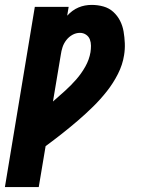

<svg xmlns="http://www.w3.org/2000/svg" viewBox="-56 -548 576 783"><path d="M-36 215 86 -520H224L218 -484Q228 -495 239.5 -503.5Q251 -512 264 -517.5Q277 -523 290.5 -525.5Q304 -528 318 -528Q343 -528 366 -521.5Q389 -515 406 -499.5Q423 -484 433.5 -463.5Q444 -443 448 -419.5Q452 -396 453 -371.5Q454 -347 450 -323Q444 -284 425 -246.5Q406 -209 380 -176Q354 -143 324 -113.5Q294 -84 262 -56.5Q230 -29 197 -3Q164 23 130 48L102 215ZM160 -134Q184 -155 208.5 -177Q233 -199 254.5 -223.5Q276 -248 292 -276.5Q308 -305 313 -335Q315 -348 315 -361.5Q315 -375 310.5 -387Q306 -399 295 -406.5Q284 -414 270 -414Q254 -414 239.5 -406Q225 -398 214.5 -384.5Q204 -371 199 -355.5Q194 -340 192 -325Z"/></svg>

Font: Iosevka Heavy
Style: Italic
Weight: 900
Italic angle: -9°
Monospace: yes
Designer: Belleve Invis
Foundry: Belleve Invis
Version: Version 32.5.0; ttfautohint (v1.8.4)